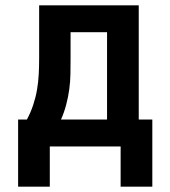

<svg xmlns="http://www.w3.org/2000/svg" viewBox="-20 -550 640 721"><path d="M48 151V-101H81Q95 -127 104.5 -155.5Q114 -184 119 -213Q124 -242 125.5 -272Q127 -302 127 -331V-530H501V-101H552V151H433V0H167V151ZM382 -101V-429H245V-331Q245 -302 244.5 -272.5Q244 -243 240 -214Q236 -185 228.5 -156.5Q221 -128 209 -101Z"/></svg>

Font: Iosevka Curly Extended
Style: Bold
Weight: 700
Width: 7
Monospace: yes
Designer: Belleve Invis
Foundry: Belleve Invis
Version: Version 11.1.0; ttfautohint (v1.8.3)